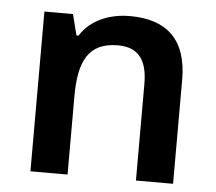

<svg xmlns="http://www.w3.org/2000/svg" viewBox="-45 -694 731 649"><g transform="rotate(5 321.0 -369.0)"><path d="M371 -645C303 -645 238 -620 203 -564H196L178 -635H81V-93H207V-358C207 -477 238 -543 339 -543C408 -543 439 -502 439 -421V-93H565V-446C565 -586 492 -645 371 -645Z"/></g></svg>

Font: Noto Sans Kannada UI SemiBold
Style: Regular
Weight: 600
Designer: Jelle Bosma - Monotype Design Team
Foundry: Monotype Imaging Inc.
Version: Version 2.005